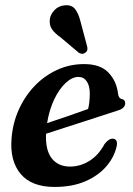

<svg xmlns="http://www.w3.org/2000/svg" viewBox="-20 -710 512 740"><path d="M430 -148Q421.5 -106.5 391 -70.2Q360.5 -34 310 -11.8Q259.5 10.5 190.5 10.5Q101.5 10.5 59.5 -39.8Q17.5 -90 24.5 -176Q29 -235 52.2 -287Q75.5 -339 113.2 -378.5Q151 -418 199.8 -440.5Q248.5 -463 304 -463Q367 -463 398.2 -430Q429.5 -397 435 -348.5Q437.5 -330.5 449 -328.5Q462 -326 462.5 -313Q463 -304 456.2 -296.2Q449.5 -288.5 432 -283.5Q410.5 -276.5 376.8 -265.5Q343 -254.5 303.8 -241.8Q264.5 -229 226.2 -216.8Q188 -204.5 157.5 -194.5Q154.5 -132 179.2 -100Q204 -68 250 -68Q289.5 -68 324.8 -90Q360 -112 383 -155Q400.5 -177 415 -175.5Q434.5 -174 430 -148ZM282.5 -413.5Q258 -413.5 233.2 -390.5Q208.5 -367.5 189.2 -327.5Q170 -287.5 161.5 -235.5Q199.5 -248 243.8 -263.2Q288 -278.5 319.5 -290Q326 -314.5 326 -350.5Q326 -379 314.5 -396.2Q303 -413.5 282.5 -413.5ZM290 -628 315.5 -532.5Q317.5 -525.5 316.8 -519Q316 -512.5 309.5 -507.5Q298 -498 284 -506.5L213.5 -566Q190.5 -582 180 -597.8Q169.5 -613.5 172 -636Q174.5 -654.5 190 -671Q205.5 -687.5 229.5 -689.5Q256 -692 269.2 -675.2Q282.5 -658.5 290 -628Z"/></svg>

Font: Fraunces 72pt Soft SemiBold
Style: Italic
Weight: 600
Italic angle: -16°
Version: Version 1.000;[b76b70a41]